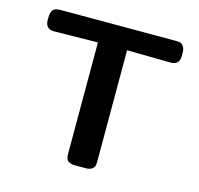

<svg xmlns="http://www.w3.org/2000/svg" viewBox="-101 -797 935 904"><g transform="rotate(15 366.5 -344.5)"><path d="M39.1 -627.9V-638.2Q39.1 -663.1 48.1 -676Q57.1 -689 85 -689H647.9Q661.1 -689 668.9 -687Q676.8 -685.1 684.8 -674.1Q692.9 -663.1 692.9 -643.1V-627Q692.9 -584 649.9 -584H642.1Q624 -584 437 -586.9V-49.8Q437 -34.7 435.5 -25.9Q434.1 -17.1 423.6 -8.5Q413.1 0 393.1 0H338.9Q325.7 0 316.4 -3.9Q307.1 -7.8 303 -12Q298.8 -16.1 296.9 -26.1Q294.9 -36.1 294.9 -38.1Q294.9 -40 294.9 -48.8V-586.9Q102.1 -584 87.9 -584H82Q39.1 -584 39.1 -627.9Z"/></g></svg>

Font: CMU Sans Serif
Style: Bold
Weight: 700
Version: Version 0.7.0